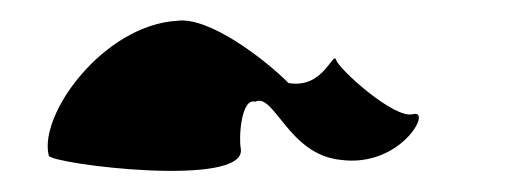

<svg xmlns="http://www.w3.org/2000/svg" viewBox="-20 -486 490 185"><path d="M27 -336C29 -328 219 -304 212 -343C210 -352 212 -392 226 -388C244 -397 258 -337 308 -332C366 -324 397 -381 378 -376C360 -371 307 -419 304 -428C301 -438 292 -400 258 -406C234 -430 181 -470 151 -466C80 -462 17 -376 27 -336Z"/></svg>

Font: Ampere
Style: SCSuCnd
Weight: 400
Version: Version 1